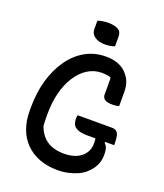

<svg xmlns="http://www.w3.org/2000/svg" viewBox="-166 -1024 982 1152"><g transform="rotate(20 325.0 -447.5)"><path d="M341 -331H560Q578 -331 588.5 -323Q599 -315 603.5 -296.5Q608 -278 608 -246V-237H436Q409 -237 390.5 -241.5Q372 -246 360 -255Q348 -264 343 -277.5Q338 -291 338 -309Q338 -315 339 -321.5Q340 -328 341 -331ZM380 -720Q400 -720 418.5 -717.5Q437 -715 453 -709.5Q469 -704 482.5 -696Q496 -688 508 -677Q532 -653 544 -625Q556 -597 556 -557Q556 -542 556 -527Q556 -512 556 -497Q556 -482 556 -468Q549 -465 538 -463.5Q527 -462 514 -462Q482 -462 466 -472Q450 -482 450 -506Q450 -539 450.5 -560.5Q451 -582 450 -600Q449 -618 446 -639L465 -601Q449 -613 431 -616.5Q413 -620 391 -620Q342 -620 301 -594Q260 -568 230 -521.5Q200 -475 184 -413Q168 -351 168 -279V-265Q168 -249 168.5 -232.5Q169 -216 170 -201Q189 -145 231.5 -115.5Q274 -86 342 -86Q388 -86 421.5 -101Q455 -116 473 -143Q491 -170 491 -206Q491 -217 490 -226Q489 -235 488 -243.5Q487 -252 484 -260H563L549 -231Q562 -220 567 -204Q572 -188 572 -164Q572 -123 556.5 -92.5Q541 -62 515 -39Q497 -21 469 -8Q441 5 407.5 12.5Q374 20 340 20Q273 20 221.5 0Q170 -20 134 -56.5Q98 -93 79.5 -144Q61 -195 61 -255V-279Q61 -375 84.5 -455.5Q108 -536 150.5 -595.5Q193 -655 251.5 -687.5Q310 -720 380 -720ZM258 -905Q264 -907 272.5 -909Q281 -911 290 -912.5Q299 -914 308.5 -914.5Q318 -915 327 -915Q364 -915 387 -902.5Q410 -890 410 -860V-796Q404 -794 396.5 -792Q389 -790 381 -788.5Q373 -787 364.5 -786.5Q356 -786 347 -786Q308 -786 283 -803.5Q258 -821 258 -850Z"/></g></svg>

Font: Recursive Casual Medium
Style: Regular
Weight: 500
Version: Version 1.047